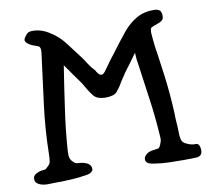

<svg xmlns="http://www.w3.org/2000/svg" viewBox="-79 -806 980 892"><g transform="rotate(-10 411.0 -360.0)"><path d="M805.7 -36.1Q805.7 -4.9 773.4 -4.9Q742.2 -3.9 722.7 -3.9Q685.5 -3.9 649.4 -4.9Q612.3 -5.9 577.1 -11.7Q565.4 -12.7 554.7 -17.6Q543.9 -22.5 541 -32.2Q540 -38.1 541 -44.9Q543 -50.8 546.9 -54.7Q552.7 -62.5 560.5 -66.4Q568.4 -70.3 577.1 -72.3Q598.6 -76.2 608.4 -77.1Q617.2 -77.1 626 -104.5Q628.9 -112.3 628.9 -121.1Q627.9 -129.9 627.9 -137.7Q622.1 -227.5 609.4 -315.4Q597.7 -403.3 585 -490.2Q583 -498 582 -515.6Q581.1 -534.2 581.1 -534.2Q561.5 -506.8 542 -480.5Q521.5 -455.1 503.9 -426.8Q495.1 -414.1 487.3 -400.4Q479.5 -386.7 469.7 -376Q462.9 -363.3 446.3 -357.4Q429.7 -352.5 411.1 -352.5Q394.5 -352.5 377.9 -357.4Q361.3 -363.3 352.5 -376Q341.8 -389.6 332 -406.2Q323.2 -421.9 313.5 -437.5Q295.9 -461.9 279.3 -485.4Q262.7 -509.8 245.1 -534.2Q229.5 -436.5 215.8 -338.9Q201.2 -241.2 194.3 -143.6Q193.4 -129.9 194.3 -114.3Q196.3 -98.6 206.1 -88.9Q216.8 -76.2 228.5 -75.2Q239.3 -75.2 254.9 -72.3Q261.7 -70.3 269.5 -67.4Q277.3 -64.5 283.2 -58.6Q289.1 -52.7 291 -45.9Q293 -38.1 291 -30.3Q286.1 -22.5 277.3 -18.6Q268.6 -14.6 258.8 -13.7Q223.6 -7.8 188.5 -5.9Q154.3 -3.9 119.1 -3.9Q105.5 -3.9 78.1 -2.9Q76.2 -2.9 74.2 -2.9Q50.8 -2.9 34.2 -11.7Q26.4 -15.6 21.5 -22.5Q17.6 -28.3 17.6 -38.1Q17.6 -52.7 31.2 -60.5Q44.9 -68.4 58.6 -70.3Q73.2 -71.3 77.1 -73.2Q81.1 -75.2 90.8 -85Q102.5 -94.7 103.5 -110.4Q105.5 -126 105.5 -139.6Q107.4 -258.8 123 -376Q138.7 -494.1 153.3 -611.3Q156.2 -636.7 143.6 -641.6Q131.8 -645.5 115.2 -652.3Q101.6 -658.2 90.8 -668.9Q80.1 -680.7 92.8 -696.3Q102.5 -710 110.4 -713.9Q117.2 -716.8 127 -716.8Q130.9 -716.8 135.7 -716.8Q156.2 -715.8 174.8 -709Q194.3 -702.1 210.9 -690.4Q248 -668 275.4 -631.8Q302.7 -595.7 328.1 -562.5Q342.8 -543.9 355.5 -522.5Q368.2 -502 384.8 -485.4Q388.7 -476.6 397.5 -466.8Q405.3 -458 417 -461.9Q420.9 -464.8 424.8 -468.8Q428.7 -472.7 431.6 -477.5Q443.4 -494.1 456.1 -511.7Q467.8 -528.3 481.4 -544.9Q499 -569.3 517.6 -592.8Q536.1 -617.2 554.7 -639.6Q584 -674.8 620.1 -695.3Q656.2 -715.8 705.1 -714.8Q720.7 -713.9 729.5 -706.1Q737.3 -699.2 737.3 -678.7Q737.3 -661.1 718.8 -653.3Q701.2 -645.5 688.5 -641.6Q683.6 -639.6 679.7 -637.7Q675.8 -635.7 672.9 -631.8Q671.9 -627.9 671.9 -624Q670.9 -621.1 670.9 -617.2Q673.8 -564.5 682.6 -511.7Q690.4 -458 697.3 -405.3Q703.1 -360.4 707 -315.4Q710.9 -269.5 712.9 -224.6Q712.9 -202.1 714.8 -178.7Q716.8 -155.3 716.8 -132.8Q716.8 -114.3 720.7 -99.6Q724.6 -84 745.1 -76.2Q765.6 -66.4 785.2 -67.4Q803.7 -68.4 805.7 -36.1Z"/></g></svg>

Font: Little Wizzy
Style: Regular
Weight: 400
Version: Version 1.0